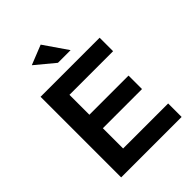

<svg xmlns="http://www.w3.org/2000/svg" viewBox="-259 -1052 1179 1179"><g transform="rotate(-45 330.5 -463.0)"><path d="M419 -772H309L185 -875L313 -926ZM599 -700V-583H220V-410H560V-293H220V-117H611V0H86V-700Z"/></g></svg>

Font: QuotatisMedium
Style: Regular
Weight: 500
Designer: Julieta Ulanovsky
Foundry: Quotatis-Medium
Version: Version 4.000;PS 004.000;hotconv 1.0.88;makeotf.lib2.5.64775